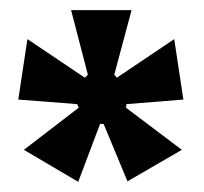

<svg xmlns="http://www.w3.org/2000/svg" viewBox="-20 -717 401 378"><path d="M134 -359 27 -422 135 -505 132 -512 16 -521 34 -640 147 -564 153 -570 120 -697H239L205 -570L210 -564L323 -640L341 -521L229 -512L228 -505L338 -422L231 -360L184 -473H177Z"/></svg>

Font: Bricolage Grotesque 24pt Condensed SemiBold
Style: Regular
Weight: 600
Width: 3
Designer: Mathieu Triay
Foundry: Atelier Triay
Version: Version 1.001;gftools[0.9.33.dev8+g029e19f]